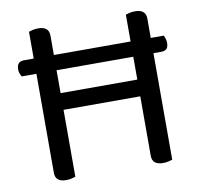

<svg xmlns="http://www.w3.org/2000/svg" viewBox="-72 -688 798 769"><g transform="rotate(-10 327.0 -304.0)"><path d="M569 -2Q563 0 553 2.5Q543 5 531 5Q487 5 487 -32V-274H175V-2Q169 0 159 2.5Q149 5 137 5Q93 5 93 -32V-435H33Q30 -440 27 -447.5Q24 -455 24 -465Q24 -497 53 -497H93V-606Q98 -608 108.5 -610.5Q119 -613 131 -613Q175 -613 175 -576V-497H487V-606Q492 -608 502.5 -610.5Q513 -613 525 -613Q569 -613 569 -576V-497H622Q624 -492 627 -484.5Q630 -477 630 -467Q630 -449 622.5 -442Q615 -435 601 -435H569ZM487 -342V-435H175V-342Z"/></g></svg>

Font: Baloo Da 2
Style: Regular
Weight: 400
Designer: Noopur Datye, Sulekha Rajkumar and Ek Type
Foundry: Ek Type
Version: Version 1.640;hotconv 1.0.111;makeotfexe 2.5.65597; ttfautoh